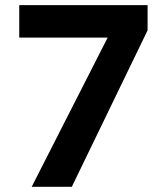

<svg xmlns="http://www.w3.org/2000/svg" viewBox="-20 -720 640 740"><path d="M102.1 0 395 -575.2H54.2V-700.2H548.8V-603L256.8 0Z"/></svg>

Font: SUSE
Style: Bold
Weight: 700
Designer: Rene Bieder
Foundry: SUSE
Version: Version 1.000